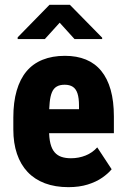

<svg xmlns="http://www.w3.org/2000/svg" viewBox="-20 -771 521 801"><path d="M265.6 9.8Q210.4 9.8 167.5 -6.3Q124.5 -22.5 95.2 -53.5Q65.9 -84.5 50.8 -129.2Q35.6 -173.8 35.6 -231V-280.8Q35.6 -344.7 49.6 -392.8Q63.5 -440.9 90.3 -473.1Q117.2 -505.4 157.7 -521.7Q198.2 -538.1 251 -538.1Q300.3 -538.1 338.4 -522.5Q376.5 -506.8 402.3 -475.3Q428.2 -443.8 441.7 -396.2Q455.1 -348.6 455.1 -285.2V-215.3H94.7V-315.4H309.6V-330.1Q309.6 -362.3 303.2 -381.3Q296.9 -400.4 283.7 -408.9Q270.5 -417.5 250 -417.5Q229.5 -417.5 216.6 -409.9Q203.6 -402.3 196.8 -386.2Q189.9 -370.1 187.3 -343.8Q184.6 -317.4 184.6 -280.8V-231Q184.6 -195.3 190.4 -172.1Q196.3 -148.9 208 -135.5Q219.7 -122.1 236.6 -116.5Q253.4 -110.8 275.9 -110.8Q308.6 -110.8 337.2 -122.3Q365.7 -133.8 385.7 -156.2L445.8 -64.9Q431.6 -47.4 406.5 -29.8Q381.3 -12.2 345.9 -1.2Q310.5 9.8 265.6 9.8ZM271.5 -751 406.2 -613.8V-607.9H291L229 -676.3L167 -607.9H53.7V-615.2L186.5 -751Z"/></svg>

Font: Roboto Condensed ExtraBold
Style: Regular
Weight: 800
Designer: Christian Robertson
Foundry: Google
Version: Version 3.008; 2023